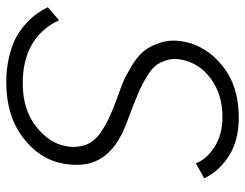

<svg xmlns="http://www.w3.org/2000/svg" viewBox="-106 -674 792 621"><g transform="rotate(90 290.5 -363.0)"><path d="M507.8 -600.1Q493.2 -636.2 453.6 -661.1Q414.1 -686 357.9 -686Q285.2 -686 233.9 -648.4Q182.6 -610.8 171.9 -550.8Q167.5 -525.4 174.6 -503.9Q181.6 -482.4 192.9 -468.8Q204.1 -455.1 229 -440.2Q253.9 -425.3 270.3 -418.2Q286.6 -411.1 319.3 -397.9Q322.8 -396.5 324.2 -396Q391.1 -371.6 412.6 -360.8Q495.6 -318.8 509.8 -247.1Q516.1 -213.4 508.8 -171.9Q495.1 -94.2 424.1 -40.5Q353 13.2 246.1 13.2Q201.2 13.2 162.8 3.9Q124.5 -5.4 99.6 -19Q74.7 -32.7 54.2 -52Q33.7 -71.3 22.7 -87.2Q11.7 -103 2.9 -121.1L44.9 -157.2Q101.1 -40 249 -40Q333 -40 387.5 -82.3Q441.9 -124.5 452.1 -179.2Q454.6 -192.9 454.6 -204.8Q454.6 -216.8 452.4 -227.3Q450.2 -237.8 446.8 -246.8Q443.4 -255.9 437 -264.2Q430.7 -272.5 423.6 -279.5Q416.5 -286.6 406.2 -293.5Q396 -300.3 386 -306.2Q376 -312 362.3 -318.4Q348.6 -324.7 335.9 -330.1Q323.2 -335.4 306.2 -341.8Q272.9 -353.5 252.7 -361.3Q232.4 -369.1 198.7 -388.7Q165 -408.2 147 -429.2Q128.9 -450.2 117.7 -484.4Q106.4 -518.6 113.8 -559.1Q127.4 -633.8 192.9 -686.3Q258.3 -738.8 359.9 -738.8Q433.1 -738.8 482.9 -707.5Q532.7 -676.3 556.2 -627Z"/></g></svg>

Font: Stilu Light
Style: Italic
Weight: 300
Italic angle: -10°
Designer: Genilson Lima Santos
Foundry: Genilson Lima Santos
Version: Version 1.200;PS 001.200;hotconv 1.0.88;makeotf.lib2.5.64775